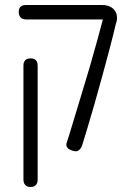

<svg xmlns="http://www.w3.org/2000/svg" viewBox="-20 -600 532 770"><path d="M273 5Q256 0 250 -8Q244 -16 247 -26Q257 -56 271.5 -105Q286 -154 304 -212Q322 -270 339.5 -330Q357 -390 371.5 -443.5Q386 -497 396 -535L444 -502Q435 -463 421 -409.5Q407 -356 391 -298Q375 -240 359.5 -185Q344 -130 330.5 -86Q317 -42 310 -19Q307 -9 301.5 -2.5Q296 4 289.5 6Q283 8 273 5ZM102 150Q93 150 87 146.5Q81 143 77.5 136.5Q74 130 74 121V-338Q74 -347 77.5 -353.5Q81 -360 87.5 -363Q94 -366 103 -366Q112 -366 118.5 -362.5Q125 -359 128 -353Q131 -347 131 -337V122Q131 131 127.5 137Q124 143 118 146.5Q112 150 102 150ZM444 -502 406 -522H290H85Q75 -522 68.5 -525.5Q62 -529 58.5 -536Q55 -543 55 -552Q55 -562 58.5 -568Q62 -574 68.5 -577Q75 -580 84 -580H388Q414 -580 429 -569Q444 -558 448 -540.5Q452 -523 444 -502Z"/></svg>

Font: Fredoka SemiCondensed Light
Style: Regular
Weight: 300
Width: 4
Designer: Ben Nathan
Foundry: Milena B. Brandão, Ben Nathan
Version: Version 2.001